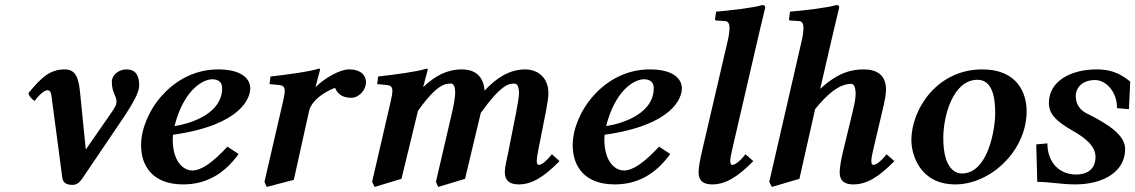

<svg xmlns="http://www.w3.org/2000/svg" viewBox="-20 -718 4482 758"><path d="M318.3 -131 297 -344C291.5 -399.2 285 -444 236 -444C175 -444 142 -410 92 -350C96.7 -336.3 102.7 -328.7 117 -319.5C130 -339 154 -362 168 -362C174.3 -362 181 -356.4 183 -341L226 -16C228.1 0 239 12 266 12C282 12 294 2.7 304 -12L461 -244C508.2 -313.8 529.5 -354.5 529.5 -380.5C529.5 -415.5 519 -444 479 -444C448.5 -444 421.5 -421.5 421.5 -395.5C421.5 -351 440 -340 440 -317C440 -303 433.1 -292.5 414 -265L320.3 -130Z M968 -369C968 -405 937 -444 841 -444C658 -444 537 -271 537 -145C537 -58 587 10 703 10C794 10 865 -31 922 -110L878 -139C818 -75 775 -45 739 -45C704 -45 662 -80 662 -167C662 -171 662 -178 663 -186C933 -224 968 -332 968 -369ZM857 -370C857 -273 743 -232 669 -220C704 -360 779 -405 818 -405C841 -405 857 -395 857 -370Z M1227 -375 1226 -376 1244 -444C1244 -446.6 1242 -447 1238 -447C1207 -436 1120 -424 1048 -416L1044 -386L1086 -382C1095 -380.7 1104.1 -376 1104.1 -359.5C1104.1 -350.4 1102.1 -337.7 1098 -320L1024 0L1033 20L1140 -8L1200 -279C1211.7 -331.8 1286.5 -366.5 1303 -371C1309 -356.5 1322 -332 1367 -332C1399 -332 1425 -365 1425 -393C1425 -416 1410 -444 1357 -444C1321 -444 1258.8 -407.6 1227 -375Z M1651 -376 1669 -444C1669 -446.6 1667 -447 1663 -447C1632 -436 1545 -424 1473 -416L1469 -386L1511 -382C1520 -380.7 1529.1 -376 1529.1 -359.5C1529.1 -350.4 1527.1 -337.7 1523 -320L1449 0L1459 20L1565 -12L1630 -280C1705 -386 1738 -388 1759 -388C1767 -388 1777 -385 1777 -350C1777 -338 1772.5 -307.9 1766 -280L1701 0L1710 20L1816 -12L1878 -272C1959 -385 1989 -388 2010 -388C2018 -388 2029 -383 2029 -350C2029 -338 2023.3 -302.9 2018 -276L1987 -119C1980 -88 1973 -56 1973 -39C1973 -21 1977 10 2028 10C2080 10 2127 -19 2189 -82L2159 -109C2137 -82 2119 -67 2107 -67C2103 -67 2099 -71 2099 -83C2099 -92 2101 -106 2105 -125L2136 -282C2140.5 -304.9 2145 -333 2145 -350C2145 -419 2095 -444 2054 -444C1991 -444 1939 -410 1893 -360C1888 -431 1839 -444 1804 -444C1744 -444 1697 -418 1652 -375Z M2672 -369C2672 -405 2641 -444 2545 -444C2362 -444 2241 -271 2241 -145C2241 -58 2291 10 2407 10C2498 10 2569 -31 2626 -110L2582 -139C2522 -75 2479 -45 2443 -45C2408 -45 2366 -80 2366 -167C2366 -171 2366 -178 2367 -186C2637 -224 2672 -332 2672 -369ZM2561 -370C2561 -273 2447 -232 2373 -220C2408 -360 2483 -405 2522 -405C2545 -405 2561 -395 2561 -370Z M2976 -583 3001 -688C3001 -695 2998 -698 2989 -698C2962 -688 2848 -675 2807 -672L2803 -642C2803 -639 2804 -637 2808 -637L2839 -635C2852 -635 2860 -629 2860 -607C2860 -596 2858.1 -578.8 2853 -557L2751 -119C2743.8 -88 2738 -56 2738 -39C2738 -21 2741 10 2792 10C2844 10 2892 -19 2954 -82L2923 -109C2902 -82 2882 -67 2871 -67C2866 -67 2863 -71 2863 -83C2863 -92 2865.6 -105.9 2870 -125Z M3268 -583 3293 -688C3293 -695 3290 -698 3281 -698C3254 -688 3140 -675 3099 -672L3095 -642C3095 -639 3096 -637 3100 -637L3131 -635C3144 -635 3152 -629 3152 -607C3152 -596 3150 -578.8 3145 -557L3017 0L3027 20L3136 -12L3198 -287C3271 -378 3316 -387 3341 -387C3350 -387 3358 -375 3358 -347C3358 -329 3353 -305 3346 -276L3308 -119C3300.7 -88.8 3295 -56 3295 -39C3295 -21 3298 10 3349 10C3402 10 3449 -19 3511 -82L3480 -109C3459 -82 3439 -67 3428 -67C3423 -67 3420 -71 3420 -83C3420 -92 3422.5 -105.9 3427 -125L3464 -282C3471.1 -312.2 3478 -344 3478 -363C3478 -425 3439 -444 3389 -444C3340 -444 3286 -430 3218 -367Z M3578 -165C3578 -111 3609 10 3752 10C3889 10 4033 -121 4033 -279C4033 -351 3996 -444 3858 -444C3678 -444 3578 -285 3578 -165ZM3704 -173C3704 -260 3742 -403 3839 -403C3898 -403 3909 -333 3909 -272C3909 -208 3881 -33 3777 -33C3754 -33 3704 -50 3704 -173Z M4225 10C4333 10 4422 -38 4422 -130C4422 -186 4351.8 -229.6 4269 -271C4243 -284 4227 -308 4227 -338C4227 -374 4255 -402 4303 -402C4345 -402 4390 -358 4390 -291L4437 -287L4442 -396C4398 -432 4360 -444 4309 -444C4208 -444 4121 -398 4121 -312C4121 -269 4147 -241 4213 -203C4254.9 -178.9 4305 -146 4305 -99C4305 -46 4267 -29 4229 -29C4163 -29 4115 -76 4115 -152L4071 -148L4075 0C4122 0 4173 10 4225 10Z"/></svg>

Font: Linux Libertine O
Style: Bold Italic
Weight: 700
Italic angle: -11.5°
Designer: Philipp H. Poll
Foundry: Philipp H. Poll
Version: Version 4.1.0